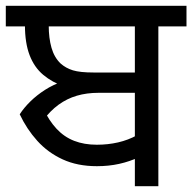

<svg xmlns="http://www.w3.org/2000/svg" viewBox="-27 -642 663 662"><path d="M41 -248Q56 -271 78 -292.5Q100 -314 128 -332Q156 -350 189 -361L196 -343Q153 -358 122 -384Q91 -410 75 -452Q59 -494 59 -555L95 -551H-7V-622H569V-551H105L141 -554Q141 -511 150.5 -477.5Q160 -444 182 -423Q200 -407 224.5 -399.5Q249 -392 296 -392H456L454 -322H313Q272 -322 238 -312Q204 -302 175 -281Q146 -260 120 -225L122 -268Q142 -226 168 -198Q194 -170 228.5 -156.5Q263 -143 307 -143Q345 -143 380 -151Q415 -159 446 -176L452 -100Q420 -85 384 -77Q348 -69 307 -69Q240 -69 189 -92.5Q138 -116 101.5 -156.5Q65 -197 41 -248ZM438 0V-551H342V-622H616V-551H519V0Z"/></svg>

Font: ugurmukhi05
Style: Book
Weight: 400
Designer: Jelle Bosma - Monotype Design Team
Foundry: Monotype Imaging Inc.
Version: Version 2.003